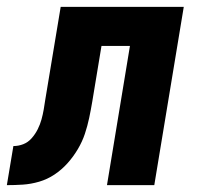

<svg xmlns="http://www.w3.org/2000/svg" viewBox="-62 -540 582 560"><path d="M-42 0 -23 -114Q-8 -114 6 -119.5Q20 -125 30.5 -137Q41 -149 48 -163Q55 -177 59 -191.5Q63 -206 65.5 -220.5Q68 -235 70 -249L115 -520H474L388 0H250L317 -406H234L207 -243Q203 -219 198 -195.5Q193 -172 185.5 -149.5Q178 -127 165 -105Q152 -83 135 -64Q118 -45 97 -31Q76 -17 52 -10Q28 -3 4.5 -1.5Q-19 0 -42 0Z"/></svg>

Font: Iosevka SS18 Heavy
Style: Italic
Weight: 900
Italic angle: -9°
Monospace: yes
Designer: Belleve Invis
Foundry: Belleve Invis
Version: Version 25.1.1; ttfautohint (v1.8.4)